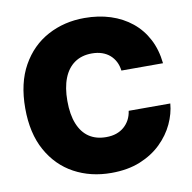

<svg xmlns="http://www.w3.org/2000/svg" viewBox="-82 -819 911 912"><g transform="rotate(-10 373.0 -363.5)"><path d="M383.3 9.8Q283.7 9.8 204.3 -33.2Q125 -76.2 78.9 -159.4Q32.7 -242.7 32.7 -363.3Q32.7 -484.9 79.6 -568.4Q126.5 -651.9 206.1 -694.6Q285.6 -737.3 383.3 -737.3Q451.7 -737.3 509 -718.8Q566.4 -700.2 610.1 -664.8Q653.8 -629.4 680.7 -578.1Q707.5 -526.9 714.4 -460.9H513.7Q510.7 -484.9 501 -503.9Q491.2 -522.9 475.6 -536.6Q460 -550.3 438.2 -557.9Q416.5 -565.4 389.2 -565.4Q339.8 -565.4 305.4 -541.3Q271 -517.1 253.4 -471.9Q235.8 -426.8 235.8 -363.3Q235.8 -297.4 253.9 -252.4Q272 -207.5 305.9 -184.8Q339.8 -162.1 388.2 -162.1Q415.5 -162.1 437 -169.4Q458.5 -176.8 474.6 -190.7Q490.7 -204.6 501 -223.6Q511.2 -242.7 514.6 -266.6H715.3Q711.4 -218.3 688.7 -169.4Q666 -120.6 624.3 -79.8Q582.5 -39.1 522.5 -14.6Q462.4 9.8 383.3 9.8Z"/></g></svg>

Font: Inter 16pt Black
Style: Regular
Weight: 900
Version: Version 4.001;git-66647c0bb